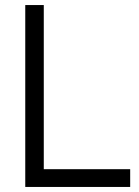

<svg xmlns="http://www.w3.org/2000/svg" viewBox="-20 -740 550 760"><path d="M80 0V-720H153.3V-70.3H495.3V0Z"/></svg>

Font: Hauora
Style: Regular
Weight: 400
Designer: Wayne Shih
Foundry: WCYS
Version: Version 1.001